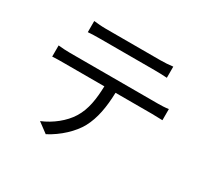

<svg xmlns="http://www.w3.org/2000/svg" viewBox="-157 -965 1315 1237"><g transform="rotate(30 500.0 -346.0)"><path d="M215 -740V-657C240 -659 273 -660 306 -660C363 -660 655 -660 710 -660C739 -660 774 -659 803 -657V-740C774 -736 738 -734 710 -734C655 -734 363 -734 305 -734C273 -734 243 -737 215 -740ZM95 -489V-406C123 -408 152 -408 182 -408H482C479 -314 468 -230 424 -160C385 -97 313 -39 235 -7L309 48C394 4 470 -68 506 -135C546 -209 562 -300 565 -408H837C861 -408 893 -407 915 -406V-489C891 -485 858 -484 837 -484C784 -484 240 -484 182 -484C151 -484 123 -486 95 -489Z"/></g></svg>

Font: Noto Sans CJK HK
Style: Regular
Weight: 400
Designer: Ryoko NISHIZUKA 西塚涼子 (kana, bopomofo & ideographs); Paul D. Hunt (Latin, Greek & Cyrillic); Sandoll Communications 산돌커뮤니
Foundry: Adobe
Version: Version 2.004;hotconv 1.0.118;makeotfexe 2.5.65603